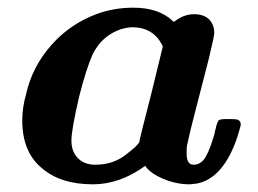

<svg xmlns="http://www.w3.org/2000/svg" viewBox="-20 -472 673 500"><path d="M88 -35Q38 -77 38 -158Q38 -193 48 -227Q64 -299 115 -356Q163 -410 233 -436Q278 -452 327 -452Q392 -452 428 -419Q432 -414 434 -416L440 -420Q461 -435 486 -435Q510 -435 524 -422Q538 -408 538 -386Q538 -378 523 -316Q517 -293 489 -184Q473 -123 467 -93Q466 -89 466 -72Q466 -43 484 -43Q505 -43 517 -66Q528 -86 539 -125Q539 -126 539.5 -129.5Q540 -133 541 -134Q545 -154 550 -159Q554 -162 571 -162H576Q596 -162 600 -160Q607 -156 607 -148Q607 -144 598 -115Q562 -8 493 6Q477 8 474 8Q439 8 406 -6Q372 -20 358 -40Q292 8 222 8Q137 8 88 -35ZM404 -351Q381 -401 324 -401Q313 -401 295 -396Q245 -379 221 -330Q204 -291 186 -220Q166 -134 166 -106Q166 -77 183 -60Q200 -43 228 -43Q276 -43 310 -71Q318 -77 332 -89Q343 -100 343 -103Q343 -108 374 -228Z"/></svg>

Font: KaTeX_Math
Style: Bold Italic
Weight: 700
Version: Version